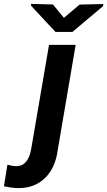

<svg xmlns="http://www.w3.org/2000/svg" viewBox="-143 -761 555 996"><path d="M131.8 -737.8 18.1 -740.7V-731.4L145 -595.2H232.4L392.6 -730L392.1 -740.2L270 -737.3L188.5 -668.5ZM111.3 -528.3 19 10.7C8.8 70.8 -17.1 101.1 -58.6 101.1C-74.2 100.6 -89.4 97.7 -104.5 93.3L-122.6 205.6C-95.7 210.9 -71.3 214.4 -49.3 214.8C-48.3 214.8 -47.4 214.8 -46.4 214.8C8.3 214.8 53.7 197.8 89.8 163.1C126 128.4 148.4 79.6 156.7 16.1L249.5 -528.3Z"/></svg>

Font: Roboto
Style: Bold Italic
Weight: 700
Italic angle: -12°
Designer: Google
Version: Version 2.137; 2017